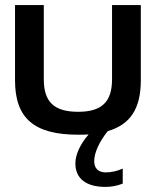

<svg xmlns="http://www.w3.org/2000/svg" viewBox="-20 -520 612 754"><path d="M39 -205C39 -56 113 9 287 9C301 9 315 9 328 8C295 46 276 87 276 122C276 181 318 214 394 214C416 214 440 210 462 201V142C440 152 417 157 395 157C366 157 350 141 350 113C350 80 369 38 403 -5C493 -31 533 -95 533 -205V-500H420V-209C420 -120 380 -81 287 -81C192 -81 152 -120 152 -209V-500H39Z"/></svg>

Font: LT Wave Medium
Style: Regular
Weight: 500
Designer: Daniel Lyons
Version: Version 2.5 (Glyphs App)